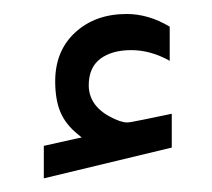

<svg xmlns="http://www.w3.org/2000/svg" viewBox="-20 -1160 309 280"><path d="M93.3 -964.4Q75.7 -978.5 68.1 -996.6Q60.5 -1014.6 60.5 -1041.5Q60.5 -1085.9 89.8 -1112.8Q119.1 -1139.6 164.6 -1139.6Q196.8 -1139.6 227.5 -1121.1V-1071.3Q199.7 -1086.9 171.4 -1086.9Q143.1 -1086.9 126.2 -1074.2Q109.4 -1061.5 109.4 -1035.2Q109.9 -1000 154.8 -983.4Q161.1 -981.4 165.5 -981.4Q167.5 -981.4 170.4 -981.9Q179.2 -983.4 189.5 -985.6Q199.7 -987.8 211.7 -990.2Q223.6 -992.7 230.5 -994.1V-944.8L43.9 -899.9V-947.3L91.8 -958L99.1 -959.5Z"/></svg>

Font: Shabnam Light FD-WOL
Style: Light-FD-WOL
Weight: 300
Foundry: DejaVu fonts team - Redesigned by Saber Rastikerdar - Based on Vazir font
Version: Version 5.0.0